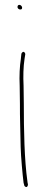

<svg xmlns="http://www.w3.org/2000/svg" viewBox="-20 -729 176 790"><path d="M52 -700C52 -695 57 -690 63 -690C69 -690 71 -692 71 -698C71 -703 65 -709 60 -709C55 -709 52 -706 52 -700ZM61 -376C61 -352 62 -328 62 -301C62 -274 62 -246 63 -216L65 -124C66 -84 73 -8 77 23L80 34C80 36 80 36 84 39C91 44 95 36 95 30L93 20V19C80 -73 78 -196 78 -301C78 -328 77 -352 77 -376C75 -414 76 -455 81 -487L84 -506C84 -507 84 -509 82 -512C76 -520 70 -513 68 -508L66 -489V-488C61 -456 59 -417 61 -376Z"/></svg>

Font: Stray Cat
Style: ExLtExt
Weight: 200
Version: Version 1.0